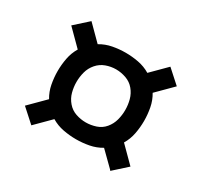

<svg xmlns="http://www.w3.org/2000/svg" viewBox="-106 -715 788 750"><g transform="rotate(30 288.0 -340.0)"><path d="M466 -105 526 -159 457 -228Q472 -253 477.5 -282Q483 -311 483 -340Q483 -369 477.5 -398Q472 -427 457 -452L526 -521L466 -575L400 -509Q375 -524 346 -529.5Q317 -535 288 -535Q259 -535 230 -529.5Q201 -524 176 -509L110 -575L50 -521L119 -452Q104 -427 98.5 -398Q93 -369 93 -340Q93 -311 98.5 -282Q104 -253 119 -228L50 -159L110 -105L176 -171Q201 -156 230 -150.5Q259 -145 288 -145Q317 -145 346 -150.5Q375 -156 400 -171L462 -110ZM288 -221Q265 -221 243 -228.5Q221 -236 205.5 -254Q190 -272 184 -294.5Q178 -317 178 -340Q178 -363 184 -385.5Q190 -408 205.5 -426Q221 -444 243 -452Q265 -460 288 -460Q311 -460 333.5 -452Q356 -444 371 -426Q386 -408 392 -385.5Q398 -363 398 -340Q398 -317 392 -294.5Q386 -272 371 -254Q356 -236 333.5 -228.5Q311 -221 288 -221Z"/></g></svg>

Font: Iosevka Sparkle
Style: Regular
Weight: 400
Designer: Belleve Invis
Foundry: Belleve Invis
Version: Version 4.5.0; ttfautohint (v1.8.3)